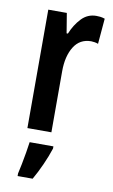

<svg xmlns="http://www.w3.org/2000/svg" viewBox="-88 -599 511 867"><g transform="rotate(10 167.5 -166.0)"><path d="M282 -553Q290 -553 299.5 -552Q309 -551 321 -547L311 -430Q304 -433 294.5 -434.5Q285 -436 279 -436Q227 -436 200 -392.5Q173 -349 173 -280V0H63V-543H148L163 -452H169Q186 -494 214 -523.5Q242 -553 282 -553ZM193 71Q181 108 163 148Q145 188 126 221H57V209Q61 191 66.5 164.5Q72 138 76.5 110Q81 82 84 61H193Z"/></g></svg>

Font: Noto Sans Kannada ExtraCondensed SemiBold
Style: Regular
Weight: 600
Width: 2
Designer: Jelle Bosma - Monotype Design Team
Foundry: Monotype Imaging Inc.
Version: Version 2.005; ttfautohint (v1.8.4.7-5d5b)